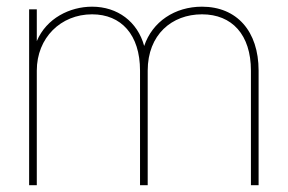

<svg xmlns="http://www.w3.org/2000/svg" viewBox="-20 -543 844 563"><path d="M65.4 0H87.9V-335.9C87.9 -432.1 158.2 -501 250 -501C335.4 -501 390.6 -441.4 390.6 -335.9V0H413.1V-335.9C413.1 -441.4 483.9 -501 572.3 -501C660.2 -501 715.8 -441.4 715.8 -335.9V0H738.3V-335.9C738.3 -451.7 674.3 -523.4 572.3 -523.4C492.7 -523.4 426.8 -479.5 402.8 -408.2C383.3 -479.5 324.7 -523.4 250 -523.4C185.1 -523.4 116.2 -489.7 87.9 -422.4V-515.6H65.4Z"/></svg>

Font: Raveo Display Display Thin
Style: Regular
Weight: 100
Designer: Jakub Foglar, Rasmus Andersson (Inter)
Foundry: Jakubfoglar.com
Version: Version 1.100;Glyphs 3.2.3 (3260)